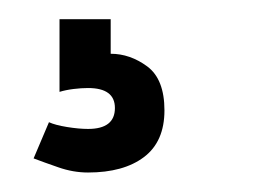

<svg xmlns="http://www.w3.org/2000/svg" viewBox="-20 -20 285 200"><path d="M71.7 71.7Q64.7 71.7 56.6 72.7Q48.5 73.7 42 75.7V0H95.3V36Q115.5 36 133.4 49.2Q151.3 62.5 151.3 95Q151.3 127.5 130 143.6Q108.7 159.7 71.7 159.7Q56.2 159.7 40.8 154.3Q25.5 149 15 145L31 107.3Q37.5 110.3 49.8 112.3Q62.2 114.3 71.7 114.3Q99.7 114.3 99.7 92.5Q99.7 71.7 71.7 71.7Z"/></svg>

Font: Epunda Slab Light
Style: Regular
Weight: 300
Designer: Simon Atzbach
Foundry: typofactur
Version: Version 1.102